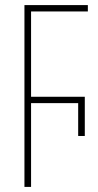

<svg xmlns="http://www.w3.org/2000/svg" viewBox="-20 -734 383 754"><path d="M76 -714H325V-689H102V-354H313V-200H287V-329H102V0H76Z"/></svg>

Font: Noto Sans Display Thin Cond
Style: Regular
Weight: 250
Width: 3
Designer: Monotype Design team
Foundry: Monotype Imaging Inc.
Version: Version 1.000